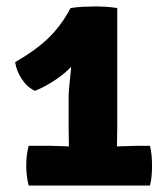

<svg xmlns="http://www.w3.org/2000/svg" viewBox="-20 -576 522 596"><path d="M344 -185.5Q344 -169 343.5 -150Q343 -131 343 -114V-63H194V-114Q194 -131 193.5 -150Q193 -169 193 -185.5V-273.5Q193 -289.5 195.5 -313.2Q198 -337 200.5 -362.8Q203 -388.5 202.5 -410L199 -551Q218 -554 237.8 -555Q257.5 -556 273.5 -556Q290 -556 307.8 -555Q325.5 -554 344 -551ZM133 -123.5Q143.5 -123.5 164.5 -122.5Q185.5 -121.5 196 -121.5H342Q351.5 -121.5 375 -122.5Q398.5 -123.5 408.5 -123.5H445.5Q449 -110.5 450.5 -93.8Q452 -77 452 -61Q452 -45.5 450.5 -29.2Q449 -13 445.5 0H69Q61.5 -29.5 61.5 -61Q61.5 -95.5 69 -123.5ZM27 -383Q95 -422.5 133.5 -461Q172 -499.5 199 -551L249 -442Q225 -388 184 -352.5Q143 -317 89 -294Q65 -304.5 48 -330Q31 -355.5 27 -383Z"/></svg>

Font: Signika SC
Style: Regular
Weight: 300
Designer: Anna Giedryś
Foundry: Anna Giedryś
Version: Version 2.000